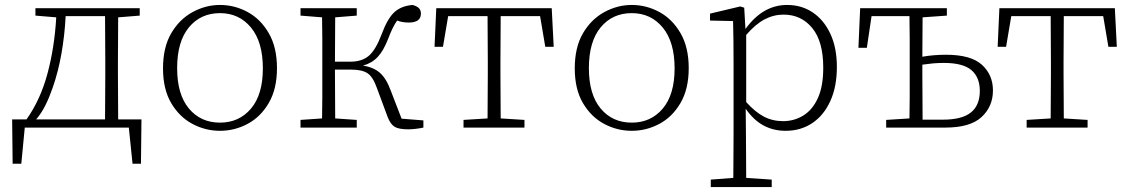

<svg xmlns="http://www.w3.org/2000/svg" viewBox="-20 -515 4561 775"><path d="M193 -162Q180 -124 164 -91.5Q148 -59 126 -33H404Q404 -74 404.5 -124Q405 -174 405 -214V-268Q405 -309 404.5 -359.5Q404 -410 404 -450H245Q241 -372 228 -298.5Q215 -225 193 -162ZM123 -452V-482H544V-452L457 -445Q457 -405 456.5 -356.5Q456 -308 456 -268V-214Q456 -174 456.5 -124Q457 -74 457 -33H551L549 146H515L500 0H80L66 146H31L29 -33H87Q143 -112 171.5 -217.5Q200 -323 207 -445Z M868 13Q809 13 756.5 -15Q704 -43 671 -99Q638 -155 638 -239Q638 -324 671 -380.5Q704 -437 757 -466Q810 -495 868 -495Q927 -495 979.5 -466.5Q1032 -438 1065 -381Q1098 -324 1098 -240Q1098 -156 1065 -99.5Q1032 -43 979.5 -15Q927 13 868 13ZM868 -20Q945 -20 993 -76.5Q1041 -133 1041 -239Q1041 -346 993 -404Q945 -462 868 -462Q790 -462 742.5 -404.5Q695 -347 695 -240Q695 -134 742.5 -77Q790 -20 868 -20Z M1545 -42 1502 -158Q1486 -204 1464 -219Q1442 -234 1398 -234H1332V-230Q1332 -181 1332.5 -129.5Q1333 -78 1333 -37L1420 -31V0H1193V-31L1280 -37Q1281 -78 1281 -126Q1281 -174 1281 -214V-268Q1281 -308 1281 -356.5Q1281 -405 1280 -445L1193 -452V-482H1420V-452L1333 -445Q1333 -405 1332.5 -356Q1332 -307 1332 -266H1394Q1441 -266 1469 -290Q1497 -314 1521 -378Q1544 -440 1571.5 -465.5Q1599 -491 1645 -495Q1661 -491 1670 -483Q1679 -475 1679 -460Q1679 -424 1630 -424Q1604 -424 1583 -432Q1565 -407 1547 -359Q1528 -310 1504.5 -285Q1481 -260 1445 -250Q1487 -244 1513 -221.5Q1539 -199 1557 -150L1601 -36L1689 -29V0Q1675 3 1658.5 5Q1642 7 1628 7Q1589 7 1572.5 -3.5Q1556 -14 1545 -42Z M1734 -326 1741 -482H2207L2215 -326H2181L2160 -450H2001Q2001 -410 2000.5 -359.5Q2000 -309 2000 -268V-214Q2000 -174 2000.5 -126Q2001 -78 2001 -37L2097 -31V0H1851V-31L1948 -37Q1948 -78 1948.5 -126Q1949 -174 1949 -214V-268Q1949 -309 1948.5 -359.5Q1948 -410 1948 -450H1789L1768 -326Z M2530 13Q2471 13 2418.5 -15Q2366 -43 2333 -99Q2300 -155 2300 -239Q2300 -324 2333 -380.5Q2366 -437 2419 -466Q2472 -495 2530 -495Q2589 -495 2641.5 -466.5Q2694 -438 2727 -381Q2760 -324 2760 -240Q2760 -156 2727 -99.5Q2694 -43 2641.5 -15Q2589 13 2530 13ZM2530 -20Q2607 -20 2655 -76.5Q2703 -133 2703 -239Q2703 -346 2655 -404Q2607 -462 2530 -462Q2452 -462 2404.5 -404.5Q2357 -347 2357 -240Q2357 -134 2404.5 -77Q2452 -20 2530 -20Z M3143 -456Q3103 -456 3066.5 -437Q3030 -418 2992 -374V-103Q3028 -63 3063 -44.5Q3098 -26 3141 -26Q3186 -26 3223 -49Q3260 -72 3281.5 -119.5Q3303 -167 3303 -242Q3303 -348 3258.5 -402Q3214 -456 3143 -456ZM3151 13Q3102 13 3062 -8.5Q3022 -30 2990 -76L2991 28Q2991 68 2991.5 115Q2992 162 2992 203L3095 210V240H2849V210L2940 203Q2940 162 2940.5 114.5Q2941 67 2941 26V-262Q2941 -309 2940.5 -350.5Q2940 -392 2939 -430L2846 -432V-460L2968 -489L2984 -484L2989 -398Q3059 -495 3157 -495Q3216 -495 3261 -464.5Q3306 -434 3332 -378Q3358 -322 3358 -245Q3358 -165 3331.5 -107Q3305 -49 3258.5 -18Q3212 13 3151 13Z M3703 -214Q3703 -174 3703.5 -123.5Q3704 -73 3704 -32H3786Q3863 -32 3899 -61Q3935 -90 3935 -148Q3935 -203 3901 -232Q3867 -261 3790 -261Q3766 -261 3744.5 -259Q3723 -257 3703 -254ZM3445 -322 3452 -482H3802V-452L3704 -445Q3704 -409 3703.5 -366.5Q3703 -324 3703 -286Q3725 -290 3749.5 -292Q3774 -294 3799 -294Q3899 -294 3943.5 -253.5Q3988 -213 3988 -150Q3988 -85 3942 -42.5Q3896 0 3796 0H3557V-31L3651 -37Q3652 -78 3652 -126Q3652 -174 3652 -214V-268Q3652 -309 3652 -359.5Q3652 -410 3651 -450H3498L3479 -322Z M4007 -326 4014 -482H4480L4488 -326H4454L4433 -450H4274Q4274 -410 4273.5 -359.5Q4273 -309 4273 -268V-214Q4273 -174 4273.5 -126Q4274 -78 4274 -37L4370 -31V0H4124V-31L4221 -37Q4221 -78 4221.5 -126Q4222 -174 4222 -214V-268Q4222 -309 4221.5 -359.5Q4221 -410 4221 -450H4062L4041 -326Z"/></svg>

Font: Source Serif 4 SmText Light
Style: Regular
Weight: 300
Designer: Frank Grießhammer
Foundry: Adobe
Version: Version 4.005;hotconv 1.1.0;makeotfexe 2.6.0